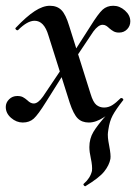

<svg xmlns="http://www.w3.org/2000/svg" viewBox="-27 -415 474 666"><path d="M268 231Q266 231 263.5 227.5Q261 224 264 222Q286 203 292 178Q294 162 288 134Q283 112 283 95Q283 66 297 42.5Q311 19 345 -19Q377 -55 391 -74L399 -66Q374 -34 363.5 -14Q353 6 349 34Q347 46 347 52Q347 63 349 75Q351 87 352 92Q358 123 356 136Q352 158 334.5 180Q317 202 269 231ZM215 -58 141 -292Q126 -343 93 -343Q68 -343 36 -311Q35 -310 33 -310Q30 -310 27.5 -313.5Q25 -317 28 -319Q65 -358 93.5 -376.5Q122 -395 146 -395Q171 -395 186 -380Q201 -365 213 -325L287 -90Q296 -60 307.5 -51Q319 -42 334 -42Q349 -42 362 -50Q375 -58 391 -74Q392 -75 394 -75Q398 -75 400 -71.5Q402 -68 399 -66Q362 -27 334 -8.5Q306 10 281 10Q257 10 242.5 -4.5Q228 -19 215 -58ZM-7 -44Q-7 -59 4.5 -70.5Q16 -82 33 -82Q45 -82 52.5 -78Q60 -74 68 -67Q79 -56 90 -56Q105 -56 122 -80L202 -199L211 -186L133 -62Q105 -17 90 -3.5Q75 10 52 10Q30 10 11.5 -6Q-7 -22 -7 -44ZM206 -198 286 -323Q314 -368 329 -381.5Q344 -395 366 -395Q388 -395 406.5 -378.5Q425 -362 425 -341Q425 -325 414 -313.5Q403 -302 386 -302Q375 -302 367.5 -306Q360 -310 352 -317Q347 -322 341.5 -325.5Q336 -329 329 -329Q314 -329 297 -306L216 -185Z"/></svg>

Font: Cormorant Infant SemiBold
Style: Italic
Weight: 600
Italic angle: -10°
Designer: Christian Thalmann (Catharsis Fonts)
Foundry: Catharsis Fonts
Version: Version 4.000